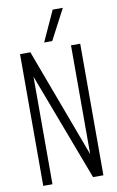

<svg xmlns="http://www.w3.org/2000/svg" viewBox="-98 -953 612 1006"><g transform="rotate(-10 208.0 -450.5)"><path d="M48 0V-701H103L319 -121V-700H368V0H313L97 -572V0ZM183 -739 257 -901H311L226 -739Z"/></g></svg>

Font: Georama Condensed Light
Style: Regular
Weight: 300
Width: 3
Designer: Jean-Baptiste Levee
Foundry: Production Type
Version: Version 1.000